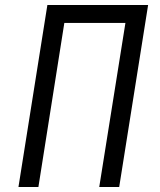

<svg xmlns="http://www.w3.org/2000/svg" viewBox="-20 -750 640 770"><path d="M54 0 170 -730H574L458 0H378L483 -658H238L134 0Z"/></svg>

Font: JetBrains Mono NL Light
Style: Italic
Weight: 300
Italic angle: -9°
Designer: Philipp Nurullin, Konstantin Bulenkov
Foundry: JetBrains
Version: Version 2.304; ttfautohint (v1.8.4.7-5d5b)